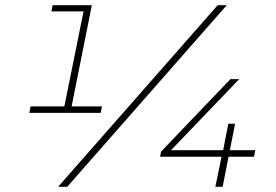

<svg xmlns="http://www.w3.org/2000/svg" viewBox="-20 -720 1062 740"><path d="M373 -310 368 -285H93L98 -310H228L302 -676H178L183 -700H334L256 -310ZM819 -700H854L239 0H204ZM959 -116H861L838 0H810L834 -116H597L601 -136L868 -415H902L639 -141H840L860 -243H886L866 -141H964Z"/></svg>

Font: Montserrat Alternates ExLight
Style: Italic
Weight: 275
Italic angle: -11.3°
Designer: Julieta Ulanovsky
Foundry: Julieta Ulanovsky
Version: Version 7.200